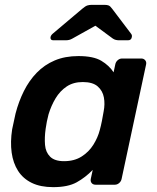

<svg xmlns="http://www.w3.org/2000/svg" viewBox="-20 -761 646 791"><path d="M199 10Q147 10 111 -7.5Q75 -25 54.5 -57Q34 -89 28 -132.5Q22 -176 30 -228Q34 -246 37 -260.5Q40 -275 44 -293Q57 -343 78.5 -386Q100 -429 131.5 -461.5Q163 -494 205.5 -512Q248 -530 303 -530Q365 -530 397.5 -510.5Q430 -491 448 -463L455 -496Q457 -506 465 -513Q473 -520 483 -520H562Q572 -520 578 -513Q584 -506 582 -496L481 -24Q479 -14 471 -7Q463 0 453 0H374Q363 0 357.5 -7Q352 -14 354 -24L362 -61Q332 -30 296 -10Q260 10 199 10ZM244 -97Q286 -97 316 -116Q346 -135 364.5 -164.5Q383 -194 391 -225Q396 -243 400 -263.5Q404 -284 407 -302Q413 -332 408 -359.5Q403 -387 382.5 -405Q362 -423 321 -423Q282 -423 254.5 -404.5Q227 -386 209 -356Q191 -326 180 -290Q176 -275 173 -260Q170 -245 168 -230Q163 -194 165.5 -164Q168 -134 186.5 -115.5Q205 -97 244 -97ZM200 -595Q187 -595 188 -607Q189 -615 197 -622L319 -725Q332 -736 340 -738.5Q348 -741 357 -741H411Q421 -741 427.5 -738.5Q434 -736 442 -725L520 -622Q525 -616 523 -608Q521 -595 507 -595H471Q464 -595 457.5 -596.5Q451 -598 445 -602L373 -655L278 -602Q271 -598 264.5 -596.5Q258 -595 250 -595Z"/></svg>

Font: Rubik Medium
Style: Italic
Weight: 500
Italic angle: -12°
Designer: Hubert and Fischer
Foundry: Hubert and Fischer
Version: Version 2.300;gftools[0.9.30]